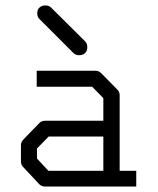

<svg xmlns="http://www.w3.org/2000/svg" viewBox="-20 -736 580 706"><path d="M360 -108V-234H159L116 -190V-153L158 -108ZM420 -108H481V-50H145Q133 -50 124 -59L66 -121Q57 -130 57 -142V-202Q57 -214 66 -223L125 -284Q133 -292 146 -292H360V-375L319 -417H115V-476H331Q343 -476 352 -467L411 -407Q420 -398 420 -387ZM125 -708Q133 -716 147 -716Q160 -716 168 -708L293 -584Q301 -576 301 -563Q301 -549 293 -541Q285 -533 271 -533Q258 -533 250 -541L125 -666Q117 -674 117 -687Q117 -701.5 125 -708Z"/></svg>

Font: 3270 Nerd Font
Style: Regular
Weight: 400
Monospace: yes
Version: Version 3.0.1;Nerd Fonts 3.3.0